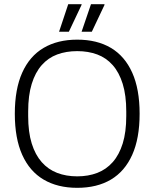

<svg xmlns="http://www.w3.org/2000/svg" viewBox="-20 -888 740 920"><path d="M350 12Q256 12 189 -27.5Q122 -67 86.5 -146Q51 -225 51 -343Q51 -461 86.5 -540Q122 -619 189 -658.5Q256 -698 350 -698Q445 -698 511.5 -658.5Q578 -619 613.5 -540Q649 -461 649 -343Q649 -225 613.5 -146Q578 -67 511.5 -27.5Q445 12 350 12ZM350 -43Q403 -43 446 -59.5Q489 -76 520 -111Q551 -146 568 -200.5Q585 -255 585 -332V-354Q585 -431 568 -486Q551 -541 520 -576Q489 -611 446 -627Q403 -643 350 -643Q297 -643 254 -627Q211 -611 180 -576Q149 -541 132 -486Q115 -431 115 -354V-332Q115 -255 132 -200.5Q149 -146 180 -111Q211 -76 254 -59.5Q297 -43 350 -43ZM371 -736 416 -868H480L481 -865L420 -736ZM263 -736 307 -868H371V-865L310 -736Z"/></svg>

Font: Archivo SemiCondensed ExtraLight
Style: Regular
Weight: 250
Width: 4
Designer: Hector Gatti
Foundry: Omnibus-Type
Version: Version 2.001